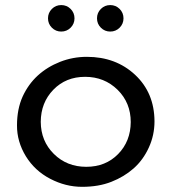

<svg xmlns="http://www.w3.org/2000/svg" viewBox="-20 -720 670 750"><path d="M255.9 -611.8Q240.7 -596.7 219.2 -596.7Q197.8 -596.7 182.6 -611.8Q167.5 -627 167.5 -648.4Q167.5 -669.9 182.6 -685.1Q197.8 -700.2 219.2 -700.2Q240.7 -700.2 255.9 -685.1Q271 -669.9 271 -648.4Q271 -627 255.9 -611.8ZM447.3 -611.8Q432.1 -596.7 410.6 -596.7Q389.2 -596.7 374 -611.8Q358.9 -627 358.9 -648.4Q358.9 -669.9 374 -685.1Q389.2 -700.2 410.6 -700.2Q432.1 -700.2 447.3 -685.1Q462.4 -669.9 462.4 -648.4Q462.4 -627 447.3 -611.8ZM139.2 -244.1Q139.6 -168.9 190.4 -118.7Q241.2 -68.4 316.9 -68.4Q392.6 -68.4 441.4 -118.2Q490.2 -168 490.7 -243.2Q490.7 -318.4 439.5 -369.1Q387.7 -419.9 312.5 -419.9Q237.3 -419.9 188.5 -369.6Q139.6 -319.3 139.2 -244.1ZM46.4 -230.5Q46.4 -293.9 68.4 -342.8Q90.3 -390.6 127.4 -424.8Q165 -459 214.8 -478.5Q264.6 -498 319.3 -498Q432.6 -498 507.8 -427.7Q583 -357.4 583.5 -246.1Q583.5 -191.9 561.5 -144Q539.6 -95.7 502.4 -62.5Q464.8 -29.3 415 -9.8Q365.2 9.8 300.8 9.8Q236.3 9.8 176.3 -21.5Q116.2 -52.7 81.1 -109.4Q45.9 -167 46.4 -230.5Z"/></svg>

Font: Spinnaker
Style: Regular
Weight: 400
Designer: Elena Albertoni
Foundry: Elena Albertoni
Version: Version 1.001